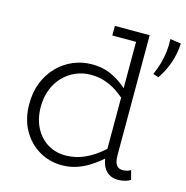

<svg xmlns="http://www.w3.org/2000/svg" viewBox="-105 -793 879 906"><g transform="rotate(15 335.0 -340.0)"><path d="M275 14Q215 14 164.5 -15.5Q114 -45 83.5 -99Q53 -153 53 -226Q53 -285 72 -332Q91 -379 124.5 -413Q158 -447 201 -465Q244 -483 292 -483Q339 -483 376.5 -468Q414 -453 445 -428.5Q476 -404 501 -376V-331Q475 -359 444.5 -382.5Q414 -406 378 -420Q342 -434 299 -434Q260 -434 225.5 -419Q191 -404 164.5 -376.5Q138 -349 123.5 -311Q109 -273 109 -227Q109 -168 132.5 -124Q156 -80 195.5 -57Q235 -34 283 -35Q327 -36 364.5 -51.5Q402 -67 434.5 -92Q467 -117 494 -145V-96Q476 -77 452.5 -58Q429 -39 402 -22.5Q375 -6 343.5 4Q312 14 275 14ZM550 12Q509 12 486.5 -16.5Q464 -45 464 -98V-686H518V-100Q518 -66 529 -52Q540 -38 558 -38Q571 -38 581.5 -41Q592 -44 598 -49L610 -4Q600 3 584 7.5Q568 12 550 12ZM348 -639V-686H515V-639ZM617 -694 670 -686Q668 -637 652.5 -591.5Q637 -546 609 -505L582 -514Q595 -543 603.5 -573Q612 -603 615.5 -633.5Q619 -664 617 -694Z"/></g></svg>

Font: BioRhyme ExtraBold Light
Style: Regular
Weight: 300
Version: Version 1.600;gftools[0.9.33]